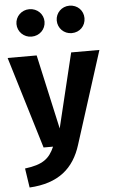

<svg xmlns="http://www.w3.org/2000/svg" viewBox="-75 -907 709 1192"><g transform="rotate(-5 280.0 -311.5)"><path d="M154 -863C106 -863 67 -825 67 -778C67 -730 106 -692 154 -692C204 -692 242 -730 242 -778C242 -825 204 -863 154 -863ZM404 -863C356 -863 318 -825 318 -778C318 -730 356 -692 404 -692C455 -692 491 -730 491 -778C491 -825 455 -863 404 -863ZM566 -573H390L278 -109L175 -573H-6L168 0H227C195 73 154 106 42 120L60 240C241 230 338 146 383 1Z"/></g></svg>

Font: Glow Sans SC Normal ExtraBold
Style: Regular
Weight: 800
Designer: Ryoko NISHIZUKA (kana, bopomofo & ideographs); Paul D. Hunt (Latin, Greek & Cyrillic); Sandoll Communications, Soo-young
Version: Version 0.93